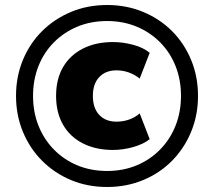

<svg xmlns="http://www.w3.org/2000/svg" viewBox="-20 -736 855 767"><path d="M408 11Q330 11 264 -16.5Q198 -44 148.5 -93.5Q99 -143 71.5 -209.5Q44 -276 44 -353Q44 -430 71.5 -496.5Q99 -563 148.5 -612Q198 -661 264 -688.5Q330 -716 408 -716Q485 -716 551.5 -688.5Q618 -661 667 -612Q716 -563 743.5 -496.5Q771 -430 771 -353Q771 -276 743.5 -209.5Q716 -143 667 -93.5Q618 -44 551.5 -16.5Q485 11 408 11ZM431 -137Q363 -137 311.5 -163Q260 -189 232 -237.5Q204 -286 204 -353Q204 -420 232 -468Q260 -516 311.5 -542Q363 -568 431 -568Q471 -568 512 -557Q553 -546 578 -525L538 -422Q520 -437 496 -446Q472 -455 445 -455Q402 -455 376.5 -428Q351 -401 351 -353Q351 -304 376.5 -277Q402 -250 445 -250Q472 -250 496 -258.5Q520 -267 538 -283L578 -180Q553 -160 512 -148.5Q471 -137 431 -137ZM408 -53Q472 -53 526 -75.5Q580 -98 620 -139Q660 -180 681.5 -234.5Q703 -289 703 -353Q703 -417 681.5 -471.5Q660 -526 620 -566.5Q580 -607 526 -629.5Q472 -652 408 -652Q343 -652 289 -629.5Q235 -607 195 -566.5Q155 -526 133.5 -471.5Q112 -417 112 -353Q112 -289 133.5 -234.5Q155 -180 195 -139Q235 -98 289 -75.5Q343 -53 408 -53Z"/></svg>

Font: Nunito Sans 12pt ExtraLight Black
Style: Regular
Weight: 900
Version: Version 3.101;gftools[0.9.27]